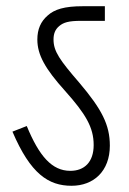

<svg xmlns="http://www.w3.org/2000/svg" viewBox="-20 -642 414 617"><path d="M333 -174C333 -241 307 -291 235 -376C172 -449 152 -477 152 -515C152 -533 157 -547 170 -558C184 -570 201 -575 240 -575H317V-622H246C187 -622 155 -612 133 -592C111 -573 100 -548 100 -515C100 -466 125 -421 189 -350C255 -276 281 -233 281 -176C281 -121 251 -93 206 -93C147 -93 106 -140 66 -237L20 -219C78 -83 136 -45 210 -45C281 -45 333 -92 333 -174Z"/></svg>

Font: Noto Sans Condensed Light
Style: Italic
Weight: 300
Width: 3
Italic angle: -12°
Designer: Monotype Design Team
Foundry: Monotype Imaging Inc.
Version: Version 2.013